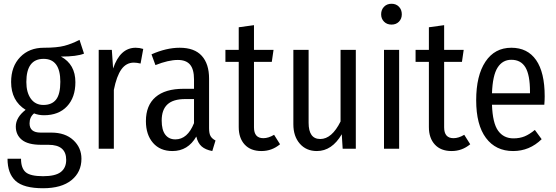

<svg xmlns="http://www.w3.org/2000/svg" viewBox="-20 -791 2958 1021"><path d="M402.8 -579.1 426.8 -505.9Q388.7 -490.2 304.2 -490.2Q380.9 -448.7 380.9 -354Q380.9 -272.9 336.4 -225.6Q292 -178.2 213.9 -178.2Q185.5 -178.2 161.1 -188Q137.2 -168.5 137.2 -134.8Q137.2 -85.9 195.8 -85.9H252.9Q326.7 -85.9 369.9 -45.9Q413.1 -5.9 413.1 53.2Q413.1 124 360.1 167Q307.1 210 209 210Q105.5 210 62.7 170.7Q20 131.3 20 53.2H91.8Q91.8 103.5 116.7 124.8Q141.6 146 209 146Q274.4 146 303.2 123.8Q332 101.6 332 59.1Q332 -21 237.8 -21H199.2Q128.9 -21 96.4 -47.4Q64 -73.7 64 -118.2Q64 -166.5 116.2 -207Q39.1 -254.9 39.1 -355Q39.1 -437.5 87.2 -487.3Q135.3 -537.1 212.9 -537.1Q283.2 -537.1 322.3 -547.4Q361.3 -557.6 402.8 -579.1ZM211.9 -478Q120.1 -478 120.1 -355Q120.1 -299.3 144 -266.1Q168 -232.9 210.9 -232.9Q255.9 -232.9 278.3 -261.7Q300.8 -290.5 300.8 -356Q300.8 -478 211.9 -478Z M701.7 -537.1Q721.7 -537.1 741.7 -530.8L727.5 -453.1Q707 -458 691.9 -458Q651.4 -458 625.7 -422.4Q600.1 -386.7 585.4 -313V0H504.9V-525.9H574.7L581.5 -426.8Q618.7 -537.1 701.7 -537.1Z M1091.8 -108.9Q1091.8 -80.6 1099.9 -66.9Q1107.9 -53.2 1126 -43.9L1108.9 12.2Q1072.8 5.4 1052.5 -12.2Q1032.2 -29.8 1023.9 -64.9Q979.5 12.2 897 12.2Q831.5 12.2 793.7 -31.2Q755.9 -74.7 755.9 -147Q755.9 -230.5 807.1 -274.7Q858.4 -318.8 955.6 -318.8H1011.7V-369.1Q1011.7 -422.4 990.7 -447.3Q969.7 -472.2 925.8 -472.2Q875.5 -472.2 806.6 -444.8L785.6 -502Q864.7 -537.1 935.5 -537.1Q1014.2 -537.1 1053 -494.1Q1091.8 -451.2 1091.8 -373ZM912.6 -49.8Q977.1 -49.8 1011.7 -136.2V-264.2H964.8Q900.9 -264.2 870.4 -235.8Q839.8 -207.5 839.8 -149.9Q839.8 -100.1 858.9 -75Q877.9 -49.8 912.6 -49.8Z M1437.5 -74.2 1469.2 -23.9Q1425.8 12.2 1370.6 12.2Q1313 12.2 1281.2 -22.2Q1249.5 -56.6 1249.5 -115.2V-461.9H1178.7V-525.9H1249.5V-646L1330.6 -657.2V-525.9H1434.6L1425.3 -461.9H1330.6V-113.8Q1330.6 -56.2 1380.4 -56.2Q1407.7 -56.2 1437.5 -74.2Z M1872.1 -525.9V0H1802.2L1797.4 -77.1Q1745.1 12.2 1665 12.2Q1608.4 12.2 1574.2 -27.1Q1540 -66.4 1540 -129.9V-525.9H1621.1V-138.2Q1621.1 -51.8 1683.1 -51.8Q1744.6 -51.8 1791 -145V-525.9Z M2116.7 -714.8Q2116.7 -691.4 2101.6 -675.8Q2086.4 -660.2 2062 -660.2Q2037.6 -660.2 2022.2 -675.8Q2006.8 -691.4 2006.8 -714.8Q2006.8 -739.3 2022.2 -755.1Q2037.6 -771 2062 -771Q2086.4 -771 2101.6 -755.1Q2116.7 -739.3 2116.7 -714.8ZM2102.5 -525.9V0H2022V-525.9Z M2448.7 -74.2 2480.5 -23.9Q2437 12.2 2381.8 12.2Q2324.2 12.2 2292.5 -22.2Q2260.7 -56.6 2260.7 -115.2V-461.9H2189.9V-525.9H2260.7V-646L2341.8 -657.2V-525.9H2445.8L2436.5 -461.9H2341.8V-113.8Q2341.8 -56.2 2391.6 -56.2Q2418.9 -56.2 2448.7 -74.2Z M2876.5 -278.8Q2876.5 -258.3 2874.5 -233.9H2596.2Q2599.6 -136.2 2628.9 -95.7Q2658.2 -55.2 2710.4 -55.2Q2743.7 -55.2 2769.8 -65.9Q2795.9 -76.7 2824.2 -100.1L2860.4 -50.8Q2795.9 12.2 2708.5 12.2Q2616.2 12.2 2564.2 -57.4Q2512.2 -127 2512.2 -257.8Q2512.2 -389.2 2561.5 -463.1Q2610.8 -537.1 2699.2 -537.1Q2785.2 -537.1 2830.8 -471.7Q2876.5 -406.2 2876.5 -278.8ZM2798.3 -294.9V-304.2Q2798.3 -392.1 2774.2 -432.6Q2750 -473.1 2699.2 -473.1Q2652.3 -473.1 2626 -431.6Q2599.6 -390.1 2596.2 -294.9Z"/></svg>

Font: Fira Sans Compressed Book
Style: Regular
Weight: 350
Width: 1
Designer: Carrois Corporate & Edenspiekermann AG
Foundry: Carrois Corporate GbR & Edenspiekermann AG
Version: Version 4.203;PS 004.203;hotconv 1.0.88;makeotf.lib2.5.64775